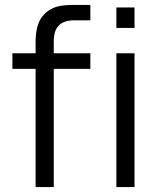

<svg xmlns="http://www.w3.org/2000/svg" viewBox="-20 -755 643 775"><path d="M123.7 -580V-588Q124 -611.3 126.8 -629Q129.5 -646.7 136.6 -663.9Q143.7 -681.2 157 -695.7Q171.3 -711.2 188.8 -719.8Q206.2 -728.3 224.2 -731.4Q242.3 -734.5 265.2 -735H275.7H344.7V-673H280.7Q238 -673 217.5 -652.3Q197 -631.7 197 -588V0H123.7ZM30 -477V-540H344.7V-477ZM449.7 -642.3V-725H523V-642.3ZM449.7 0V-540H523V0Z"/></svg>

Font: Manrope
Style: Regular
Weight: 400
Designer: Mikhail Sharanda
Foundry: Mikhail Sharanda
Version: Version 4.503